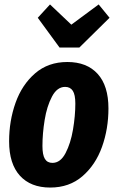

<svg xmlns="http://www.w3.org/2000/svg" viewBox="-20 -827 529 864"><path d="M21 -191Q21 -283 50 -364.5Q79 -446 138 -497Q197 -548 283 -548Q371 -548 419.5 -494.5Q468 -441 468 -339Q468 -247 439 -166Q410 -85 351 -34Q292 17 206 17Q118 17 69.5 -36.5Q21 -90 21 -191ZM319 -361Q319 -401 307.5 -418.5Q296 -436 273 -436Q237 -436 214 -392.5Q191 -349 181 -287.5Q171 -226 171 -170Q171 -130 182 -112Q193 -94 216 -94Q252 -94 275 -138Q298 -182 308.5 -244Q319 -306 319 -361ZM424 -807 473 -747 337 -613H248L150 -747L205 -807L301 -716Z"/></svg>

Font: Fira Sans Extra Condensed
Style: Bold Italic
Weight: 700
Width: 3
Italic angle: -8°
Designer: Carrois Corporate & Edenspiekermann AG
Foundry: Carrois Corporate GbR & Edenspiekermann AG
Version: Version 4.203